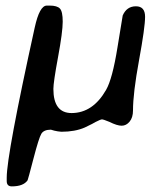

<svg xmlns="http://www.w3.org/2000/svg" viewBox="-20 -475 581 683"><path d="M169.9 -158.7Q169.9 -72.8 234.9 -72.8Q310.5 -73.2 357.4 -155.3Q379.9 -194.3 397.9 -306.4Q416 -418.5 416.5 -419.9Q430.7 -452.6 463.4 -452.6Q496.1 -452.6 496.1 -415.3Q496.1 -377.9 474.6 -260.7Q453.1 -143.6 453.1 -82Q453.1 -57.1 441.2 -42.5Q429.2 -27.8 412.8 -27.8Q396.5 -27.8 369.1 -41.5Q347.7 -50.3 342.8 -50.3Q337.9 -50.3 319.8 -41L307.6 -34.2Q292.5 -26.4 281.7 -21.5Q247.1 -6.3 198.2 -6.3L185.1 -7.8L172.9 -10.3L161.1 -13.7Q135.7 -13.7 127 1Q118.2 15.6 98.9 89.8Q79.6 164.1 78.1 166.5Q63 188 22 188Q3.9 188 3.9 168.9V157.2Q3.9 75.2 103.5 -377Q120.6 -455.1 146.5 -455.1H157.2Q183.1 -455.1 193.1 -444.6Q203.1 -434.1 203.1 -397.9Q203.1 -361.8 186.5 -272Q169.9 -182.1 169.9 -158.7Z"/></svg>

Font: Averia Sans Libre
Style: Italic
Weight: 400
Italic angle: -7.90001°
Version: Version 1.002